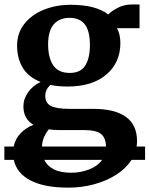

<svg xmlns="http://www.w3.org/2000/svg" viewBox="-32 -592 686 882"><path d="M-12 81H31Q38.5 44.5 63.8 19Q89 -6.5 122 -18.5Q75.5 -45.5 75.5 -103.5Q75.5 -137.5 97.2 -168.2Q119 -199 154.5 -215.5Q98 -238 72.2 -281.2Q46.5 -324.5 46.5 -381.5Q46.5 -441 80.5 -483.2Q114.5 -525.5 170.5 -547.8Q226.5 -570 292 -570Q408 -570 465.5 -525.5Q477 -539 507.2 -555.2Q537.5 -571.5 574 -571.5H609V-462.5H505.5Q521 -433 521 -394.5Q521 -304.5 456.5 -249.5Q392 -194.5 278.5 -194.5Q235 -194.5 199.5 -202Q176 -180 176 -152Q176 -119 201.2 -105.5Q226.5 -92 287 -92H394Q597.5 -92 597.5 56Q597.5 68.5 595.5 81H634.5V142.5H572Q547 182 502.2 210.5Q457.5 239 400.5 254.5Q343.5 270 282 270Q171.5 270 108 236.8Q44.5 203.5 31.5 142.5H-12ZM288.5 -257Q338.5 -257 359.8 -291.2Q381 -325.5 381 -384.5Q381 -450 357.8 -480Q334.5 -510 287 -510Q241 -510 215 -480.2Q189 -450.5 189 -388Q189 -328 212.2 -292.5Q235.5 -257 288.5 -257ZM192 2Q180.5 16 171.2 35.8Q162 55.5 161 81H455Q454 42 432.5 23.8Q411 5.5 352.5 5.5H238.5Q211 5.5 192 2ZM296.5 201.5Q338 201.5 377 186.5Q416 171.5 437 142.5H171.5Q184.5 170 215 185.8Q245.5 201.5 296.5 201.5Z"/></svg>

Font: Merriweather
Style: Bold
Weight: 700
Designer: Eben Sorkin
Foundry: Eben Sorkin
Version: Version 2.100; ttfautohint (v1.7.19-72a1) -l 8 -r 50 -G 200 